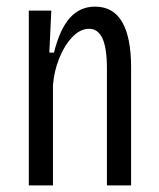

<svg xmlns="http://www.w3.org/2000/svg" viewBox="-20 -560 479 580"><path d="M67 0V-528H135L129 -401H143Q161 -473 191.5 -506.5Q222 -540 267 -540Q322 -540 349 -493.5Q376 -447 376 -357V0H303V-352Q303 -415 289.5 -444Q276 -473 249 -473Q222 -473 198 -447.5Q174 -422 158.5 -383Q143 -344 140 -302V0Z"/></svg>

Font: Bricolage Grotesque 12pt Condensed Light
Style: Regular
Weight: 300
Width: 3
Designer: Mathieu Triay
Foundry: Atelier Triay
Version: Version 1.001; ttfautohint (v1.8.4.7-5d5b);gftools[0.9.33.de